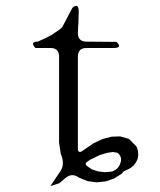

<svg xmlns="http://www.w3.org/2000/svg" viewBox="-20 -627 540 649"><path d="M99.6 -464.8Q80.1 -486.3 108.4 -486.3L118.2 -491.2L131.8 -497.1L154.3 -508.8L181.6 -527.3L190.4 -535.2L224.6 -600.6Q245.1 -618.2 246.1 -589.8L245.1 -549.8L244.1 -537.1L243.2 -515.6Q243.2 -486.3 272.5 -486.3L374 -485.4Q394.5 -464.8 365.2 -464.8H272.5Q243.2 -464.8 243.2 -435.5V-144.5V-120.1Q247.1 -106.4 264.6 -121.1L295.9 -142.6L327.1 -157.2L357.4 -165L386.7 -166L416 -157.2L441.4 -131.8L446.3 -117.2L447.3 -103.5L445.3 -89.8L439.5 -78.1L431.6 -67.4L421.9 -59.6L411.1 -53.7L399.4 -48.8L391.6 -40L365.2 -23.4L336.9 -13.7L306.6 -10.7L276.4 -14.6L247.1 -26.4Q223.6 -43.9 201.2 -25.4L180.7 -7.8L150.4 2L166 -21.5L184.6 -48.8Q200.2 -73.2 185.5 -106.4L179.7 -144.5V-435.5Q179.7 -464.8 150.4 -464.8ZM388.7 -82Q391.6 -99.6 377 -110.4L362.3 -113.3L341.8 -110.4L316.4 -102.5L286.1 -87.9L274.4 -80.1Q265.6 -74.2 273.4 -66.4L290 -54.7L310.5 -47.9L333 -44.9L357.4 -46.9Q382.8 -54.7 388.7 -82Z"/></svg>

Font: B2 Hana
Style: Regular
Weight: 500
Version: 2020-08-05; (max)